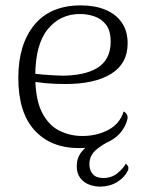

<svg xmlns="http://www.w3.org/2000/svg" viewBox="-20 -537 545 713"><path d="M274 13Q169 13 108.5 -53Q48 -119 48 -248Q48 -372 107.5 -444.5Q167 -517 280 -517Q332 -517 371 -501Q410 -485 432 -453.5Q454 -422 454 -376Q454 -301 393 -263Q332 -225 223 -225Q180 -225 145 -228.5Q110 -232 75 -239L76 -268Q103 -263 140 -260Q177 -257 210 -256Q250 -256 283.5 -263Q317 -270 341 -284.5Q365 -299 378 -323.5Q391 -348 391 -382Q391 -423 374 -445Q357 -467 331 -476Q305 -485 277 -485Q203 -485 157 -428Q111 -371 111 -255Q111 -170 135 -121.5Q159 -73 199 -52.5Q239 -32 286 -32Q339 -32 382 -54.5Q425 -77 439 -123Q448 -119 452.5 -109Q457 -99 447 -76Q428 -32 381 -9.5Q334 13 274 13ZM352 156Q331 156 311 148.5Q291 141 278 124Q265 107 265 80Q265 50 282 28Q299 6 326 -9Q353 -24 382 -32L391 -15Q354 3 333 23Q312 43 312 73Q312 95 324.5 109.5Q337 124 363 124Q395 124 416.5 106Q438 88 447 71Q453 75 455.5 80.5Q458 86 456 94Q443 122 415 139Q387 156 352 156Z"/></svg>

Font: Arima Light
Style: Regular
Weight: 300
Designer: Joana Correia and Natanael Gama
Foundry: NDISCOVER
Version: Version 1.101;gftools[0.9.23]